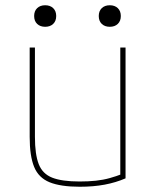

<svg xmlns="http://www.w3.org/2000/svg" viewBox="-20 -701 590 731"><path d="M284 10Q211 10 169 -7Q127 -24 110 -65.5Q93 -107 93 -180V-520H113V-180Q113 -113 127.5 -76Q142 -39 179 -24.5Q216 -10 283 -10Q317 -10 345 -13Q373 -16 398 -23Q423 -30 446 -39L438 -27V-520H458V-22Q421 -6 378.5 2Q336 10 284 10ZM152 -599Q133 -599 121.5 -610Q110 -621 110 -640Q110 -659 121.5 -670Q133 -681 152 -681Q171 -681 182.5 -670Q194 -659 194 -640Q194 -621 182.5 -610Q171 -599 152 -599ZM398 -599Q379 -599 367.5 -610Q356 -621 356 -640Q356 -659 367.5 -670Q379 -681 398 -681Q417 -681 428.5 -670Q440 -659 440 -640Q440 -621 428.5 -610Q417 -599 398 -599Z"/></svg>

Font: M PLUS Code Latin SemiExpanded Thin
Style: Regular
Weight: 250
Width: 6
Designer: Coji Morishita
Foundry: UNDERFOREST DESIGN
Version: Version 1.002; ttfautohint (v1.8.3)